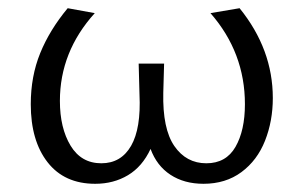

<svg xmlns="http://www.w3.org/2000/svg" viewBox="-20 -440 744 468"><path d="M55 -186Q55 -254 78 -310.5Q101 -367 145 -420L211 -408Q126 -314 126 -194Q126 -128 152 -85Q178 -42 227 -42Q275 -42 299.5 -84.5Q324 -127 320 -210L318 -285H380L378 -214Q376 -126 405 -84Q434 -42 483 -42Q531 -42 554 -82Q577 -122 577 -186Q577 -312 493 -408L564 -420Q645 -320 645 -201Q645 -145 626 -97Q607 -49 568.5 -20.5Q530 8 476 8Q429 8 395.5 -14Q362 -36 347 -77Q327 -34 292 -13Q257 8 212 8Q137 8 96 -44.5Q55 -97 55 -186Z"/></svg>

Font: LXGW Bright TC
Style: Regular
Weight: 400
Designer: Christian Thalmann (Catharsis Fonts)
Foundry: LXGW / Christian Thalmann (Catharsis Fonts) / Fontworks Inc.
Version: Version 5.501